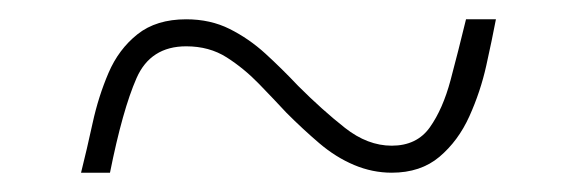

<svg xmlns="http://www.w3.org/2000/svg" viewBox="-20 -456 599 199"><path d="M64 -277Q70 -301 76 -328.5Q82 -356 92.5 -380.5Q103 -405 122.5 -420.5Q142 -436 173 -436Q198 -436 218 -426Q238 -416 255 -400.5Q272 -385 289 -367Q314 -342 337.5 -323.5Q361 -305 386 -305Q412 -305 425.5 -324Q439 -343 447 -373Q455 -403 463 -436H494Q490 -415 484 -388Q478 -361 466.5 -335.5Q455 -310 435.5 -293.5Q416 -277 386 -277Q366 -277 347 -285Q328 -293 311 -307.5Q294 -322 277 -339Q264 -353 248.5 -369Q233 -385 215 -396.5Q197 -408 173 -408Q136 -408 121.5 -375Q107 -342 94 -277Z"/></svg>

Font: Noto Serif Hebrew Thin
Style: Regular
Weight: 250
Version: Version 2.003